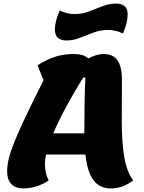

<svg xmlns="http://www.w3.org/2000/svg" viewBox="-20 -1028 807 1077"><path d="M113 29Q20 29 20 -69Q20 -100 30 -140.5Q40 -181 63.5 -239Q87 -297 126.5 -379.5Q166 -462 224 -577L191 -662Q247 -697 293.5 -711Q340 -725 393 -725Q450 -725 475 -700Q522 -725 559 -725Q614 -725 639 -690Q664 -655 664 -578Q664 -517 663.5 -459Q663 -401 663 -347.5Q663 -294 666 -246Q669 -198 675.5 -156Q682 -114 694.5 -78.5Q707 -43 727 -16Q669 29 602 29Q562 29 533.5 10.5Q505 -8 487 -46.5Q469 -85 461 -146Q453 -207 453 -292Q453 -379 454.5 -457Q456 -535 459 -593H447Q381 -487 332.5 -393.5Q284 -300 258 -227Q232 -154 232 -110Q232 -55 253 -16Q225 4 187 16.5Q149 29 113 29ZM178 -161 200 -280H546L526 -161ZM352 -801Q324 -801 306 -814.5Q288 -828 288 -864Q288 -886 295 -913.5Q302 -941 315 -969Q336 -959 357 -954Q378 -949 398 -949Q441 -949 479.5 -964Q518 -979 555.5 -993.5Q593 -1008 632 -1008Q660 -1008 678 -994.5Q696 -981 696 -945Q696 -923 689 -895.5Q682 -868 669 -840Q648 -851 627 -855.5Q606 -860 586 -860Q544 -860 505 -845.5Q466 -831 428.5 -816Q391 -801 352 -801Z"/></svg>

Font: Lemonada
Style: Regular
Weight: 400
Designer: Mohamed Gaber (Arabic), Eduardo Tunni (Latin)
Foundry: Kief Type Foundry
Version: Version 4.005